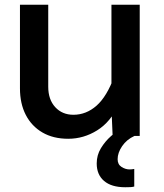

<svg xmlns="http://www.w3.org/2000/svg" viewBox="-20 -572 690 808"><path d="M183 -552V-207Q183 -153 212.5 -121Q242 -89 289 -89Q343 -89 386.5 -127.5Q430 -166 461 -251L479 -132Q446 -59 389 -23.5Q332 12 267 12Q204 12 158.5 -14.5Q113 -41 88.5 -88.5Q64 -136 64 -200V-552ZM568 -552V0H454L449 -116V-552ZM545 213Q538 215 529.5 215.5Q521 216 507 216Q449 216 418 189.5Q387 163 387 116Q387 81 404.5 52Q422 23 447.5 0.5Q473 -22 496 -34L546 0Q513 15 494 43Q475 71 475 98Q475 120 491.5 130.5Q508 141 525 141Q530 141 534.5 140.5Q539 140 545 139Z"/></svg>

Font: Azeret Mono Thin Medium
Style: Regular
Weight: 500
Version: Version 1.002